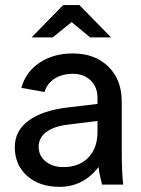

<svg xmlns="http://www.w3.org/2000/svg" viewBox="-20 -725 555 754"><path d="M463.9 0H380.9Q369.6 -43 367.2 -68.8Q306.2 8.8 213.9 8.8Q135.3 8.8 86.7 -34.2Q38.1 -77.1 38.1 -147Q38.1 -211.9 92.8 -251.7Q147.5 -291.5 247.1 -303.2L362.8 -316.9V-341.8Q362.8 -383.3 335.9 -409.2Q309.1 -435.1 266.1 -435.1Q224.1 -435.1 194.8 -416.5Q165.5 -397.9 154.8 -363.8L64 -379.9Q80.6 -441.9 135 -478.5Q189.5 -515.1 266.1 -515.1Q352.5 -515.1 405.3 -463.6Q458 -412.1 458 -327.1V-145Q458 -45.9 463.9 0ZM229 -68.8Q290.5 -68.8 326.7 -106.2Q362.8 -143.6 362.8 -205.1V-250L249 -235.8Q194.3 -230 163.1 -207.5Q131.8 -185.1 131.8 -148.9Q131.8 -113.8 158.9 -91.3Q186 -68.8 229 -68.8ZM228 -705.1H292L416 -578.1H334L261.2 -638.2L187 -578.1H104Z"/></svg>

Font: LT Superior Med
Style: Regular
Weight: 500
Designer: Daniel Lyons
Foundry: LyonsType
Version: Version 1.000